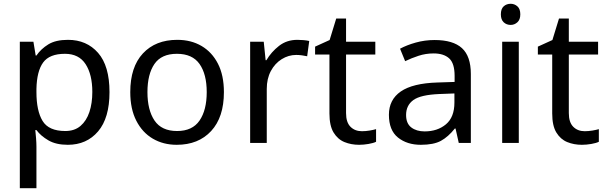

<svg xmlns="http://www.w3.org/2000/svg" viewBox="-20 -757 3214 1017"><path d="M340 -546Q439 -546 499.5 -477Q560 -408 560 -269Q560 -132 499.5 -61Q439 10 339 10Q277 10 236.5 -13.5Q196 -37 173 -68H167Q169 -51 171 -25Q173 1 173 20V240H85V-536H157L169 -463H173Q197 -498 236 -522Q275 -546 340 -546ZM324 -472Q242 -472 208.5 -426Q175 -380 173 -286V-269Q173 -170 205.5 -116.5Q238 -63 326 -63Q375 -63 406.5 -90Q438 -117 453.5 -163.5Q469 -210 469 -270Q469 -362 433.5 -417Q398 -472 324 -472Z M1166 -269Q1166 -136 1098.5 -63Q1031 10 916 10Q845 10 789.5 -22.5Q734 -55 702 -117.5Q670 -180 670 -269Q670 -402 737 -474Q804 -546 919 -546Q992 -546 1047.5 -513.5Q1103 -481 1134.5 -419.5Q1166 -358 1166 -269ZM761 -269Q761 -174 798.5 -118.5Q836 -63 918 -63Q999 -63 1037 -118.5Q1075 -174 1075 -269Q1075 -364 1037 -418Q999 -472 917 -472Q835 -472 798 -418Q761 -364 761 -269Z M1555 -546Q1570 -546 1587.5 -544.5Q1605 -543 1618 -540L1607 -459Q1594 -462 1578.5 -464Q1563 -466 1549 -466Q1508 -466 1472 -443.5Q1436 -421 1414.5 -380.5Q1393 -340 1393 -286V0H1305V-536H1377L1387 -438H1391Q1417 -482 1458 -514Q1499 -546 1555 -546Z M1897 -62Q1917 -62 1938 -65.5Q1959 -69 1972 -73V-6Q1958 1 1932 5.5Q1906 10 1882 10Q1840 10 1804.5 -4.5Q1769 -19 1747 -55Q1725 -91 1725 -156V-468H1649V-510L1726 -545L1761 -659H1813V-536H1968V-468H1813V-158Q1813 -109 1836.5 -85.5Q1860 -62 1897 -62Z M2282 -545Q2380 -545 2427 -502Q2474 -459 2474 -365V0H2410L2393 -76H2389Q2354 -32 2315.5 -11Q2277 10 2209 10Q2136 10 2088 -28.5Q2040 -67 2040 -149Q2040 -229 2103 -272.5Q2166 -316 2297 -320L2388 -323V-355Q2388 -422 2359 -448Q2330 -474 2277 -474Q2235 -474 2197 -461.5Q2159 -449 2126 -433L2099 -499Q2134 -518 2182 -531.5Q2230 -545 2282 -545ZM2308 -259Q2208 -255 2169.5 -227Q2131 -199 2131 -148Q2131 -103 2158.5 -82Q2186 -61 2229 -61Q2297 -61 2342 -98.5Q2387 -136 2387 -214V-262Z M2685 -737Q2705 -737 2720.5 -723.5Q2736 -710 2736 -681Q2736 -653 2720.5 -639Q2705 -625 2685 -625Q2663 -625 2648 -639Q2633 -653 2633 -681Q2633 -710 2648 -723.5Q2663 -737 2685 -737ZM2728 -536V0H2640V-536Z M3077 -62Q3097 -62 3118 -65.5Q3139 -69 3152 -73V-6Q3138 1 3112 5.5Q3086 10 3062 10Q3020 10 2984.5 -4.5Q2949 -19 2927 -55Q2905 -91 2905 -156V-468H2829V-510L2906 -545L2941 -659H2993V-536H3148V-468H2993V-158Q2993 -109 3016.5 -85.5Q3040 -62 3077 -62Z"/></svg>

Font: Noto Sans Chorasmian
Style: Regular
Weight: 400
Designer: Federico Parra Barrios
Foundry: Google LLC
Version: Version 1.004; ttfautohint (v1.8.4.7-5d5b)